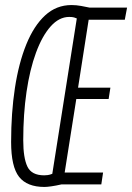

<svg xmlns="http://www.w3.org/2000/svg" viewBox="-20 -730 523 760"><path d="M381 0H223Q201 5 183.5 7.5Q166 10 156 10Q87 10 55.5 -30Q24 -70 24 -168Q24 -283 39 -381.5Q54 -480 84 -554Q114 -628 158.5 -669Q203 -710 263 -710Q282 -710 301 -706.5Q320 -703 334 -700H483L474 -652H331L289 -383H417L410 -338H282L236 -47H388ZM187 -42 284 -657Q280 -659 273 -661Q266 -663 254 -663Q214 -663 180.5 -625.5Q147 -588 122.5 -521.5Q98 -455 85 -366.5Q72 -278 72 -175Q72 -105 88.5 -70.5Q105 -36 155 -36Q161 -36 169 -37Q177 -38 187 -42Z"/></svg>

Font: Georama ExtraCondensed Light
Style: Italic
Weight: 300
Width: 2
Italic angle: -9°
Designer: Jean-Baptiste Levee
Foundry: Production Type
Version: Version 1.000